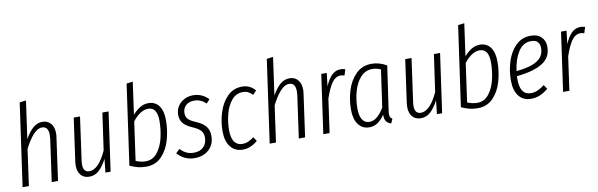

<svg xmlns="http://www.w3.org/2000/svg" viewBox="-50 -1207 5242 1682"><g transform="rotate(-10 2571.5 -366.0)"><path d="M417 -414Q417 -398 414 -378L361 0H305L358 -376Q360 -389 360 -411Q360 -486 303 -486Q263 -486 223 -440.5Q183 -395 147 -322L102 0H46L150 -736L207 -743L160 -408Q193 -467 230.5 -500.5Q268 -534 315 -534Q362 -534 389.5 -502Q417 -470 417 -414Z M537 -106Q537 -127 539 -138L593 -523H649L595 -135Q593 -124 593 -104Q593 -70 607 -53Q621 -36 647 -36Q729 -36 801 -193L848 -523H903L829 0H783L796 -121Q764 -59 727 -24Q690 11 639 11Q592 11 564.5 -20Q537 -51 537 -106Z M1385 -360Q1385 -272 1361 -187Q1337 -102 1283 -45.5Q1229 11 1144 11Q1107 11 1073.5 3Q1040 -5 1000 -23L1101 -736L1157 -743L1117 -456Q1151 -494 1185 -514Q1219 -534 1258 -534Q1318 -534 1351.5 -489Q1385 -444 1385 -360ZM1109 -398 1061 -55Q1107 -36 1148 -36Q1212 -36 1252.5 -87.5Q1293 -139 1310.5 -214.5Q1328 -290 1328 -365Q1328 -486 1247 -486Q1179 -486 1109 -398Z M1792 -475 1762 -442Q1737 -465 1712 -475.5Q1687 -486 1656 -486Q1611 -486 1583 -460.5Q1555 -435 1555 -391Q1555 -359 1574.5 -338.5Q1594 -318 1643 -298Q1701 -273 1727 -240Q1753 -207 1753 -156Q1753 -80 1703.5 -34.5Q1654 11 1576 11Q1484 11 1423 -59L1457 -92Q1482 -65 1510.5 -51Q1539 -37 1578 -37Q1632 -37 1663.5 -68.5Q1695 -100 1695 -153Q1695 -189 1675.5 -212Q1656 -235 1604 -258Q1547 -282 1522.5 -312Q1498 -342 1498 -389Q1498 -429 1518.5 -462Q1539 -495 1575 -514.5Q1611 -534 1656 -534Q1735 -534 1792 -475Z M2208 -480 2176 -446Q2156 -466 2136.5 -476Q2117 -486 2090 -486Q2030 -486 1990 -438Q1950 -390 1932 -319Q1914 -248 1914 -177Q1914 -107 1939 -73Q1964 -39 2009 -39Q2037 -39 2061 -49.5Q2085 -60 2113 -80L2137 -43Q2074 11 2005 11Q1935 11 1895.5 -39Q1856 -89 1856 -179Q1856 -262 1881.5 -344Q1907 -426 1960 -480Q2013 -534 2091 -534Q2127 -534 2155 -521Q2183 -508 2208 -480Z M2615 -414Q2615 -398 2612 -378L2559 0H2503L2556 -376Q2558 -389 2558 -411Q2558 -486 2501 -486Q2461 -486 2421 -440.5Q2381 -395 2345 -322L2300 0H2244L2348 -736L2405 -743L2358 -408Q2391 -467 2428.5 -500.5Q2466 -534 2513 -534Q2560 -534 2587.5 -502Q2615 -470 2615 -414Z M3010 -527 2993 -474Q2973 -480 2959 -480Q2914 -480 2881.5 -434.5Q2849 -389 2819 -299L2777 0H2721L2795 -523H2844L2830 -406Q2857 -469 2890 -501.5Q2923 -534 2970 -534Q2987 -534 3010 -527Z M3377 -496 3322 -114Q3318 -90 3318 -71Q3318 -55 3323 -45.5Q3328 -36 3341 -29L3323 11Q3294 2 3280 -18Q3266 -38 3267 -77Q3238 -35 3205 -12Q3172 11 3130 11Q3068 11 3032.5 -37Q2997 -85 2997 -170Q2997 -257 3023 -340.5Q3049 -424 3104.5 -479Q3160 -534 3244 -534Q3311 -534 3377 -496ZM3054 -170Q3054 -104 3076 -70Q3098 -36 3139 -36Q3176 -36 3208 -63Q3240 -90 3270 -140L3317 -471Q3279 -488 3242 -488Q3179 -488 3136.5 -440Q3094 -392 3074 -319Q3054 -246 3054 -170Z M3486 -106Q3486 -127 3488 -138L3542 -523H3598L3544 -135Q3542 -124 3542 -104Q3542 -70 3556 -53Q3570 -36 3596 -36Q3678 -36 3750 -193L3797 -523H3852L3778 0H3732L3745 -121Q3713 -59 3676 -24Q3639 11 3588 11Q3541 11 3513.5 -20Q3486 -51 3486 -106Z M4334 -360Q4334 -272 4310 -187Q4286 -102 4232 -45.5Q4178 11 4093 11Q4056 11 4022.5 3Q3989 -5 3949 -23L4050 -736L4106 -743L4066 -456Q4100 -494 4134 -514Q4168 -534 4207 -534Q4267 -534 4300.5 -489Q4334 -444 4334 -360ZM4058 -398 4010 -55Q4056 -36 4097 -36Q4161 -36 4201.5 -87.5Q4242 -139 4259.5 -214.5Q4277 -290 4277 -365Q4277 -486 4196 -486Q4128 -486 4058 -398Z M4480 -206Q4479 -197 4479 -179Q4479 -38 4575 -38Q4607 -38 4635.5 -50.5Q4664 -63 4697 -88L4722 -51Q4684 -20 4647.5 -4.5Q4611 11 4570 11Q4499 11 4460 -38.5Q4421 -88 4421 -178Q4421 -265 4447 -347Q4473 -429 4527 -481.5Q4581 -534 4659 -534Q4720 -534 4753.5 -500.5Q4787 -467 4787 -413Q4787 -316 4706 -268Q4625 -220 4480 -206ZM4484 -250Q4609 -262 4670 -300.5Q4731 -339 4731 -412Q4731 -448 4712.5 -467.5Q4694 -487 4655 -487Q4582 -487 4539 -418Q4496 -349 4484 -250Z M5143 -527 5126 -474Q5106 -480 5092 -480Q5047 -480 5014.5 -434.5Q4982 -389 4952 -299L4910 0H4854L4928 -523H4977L4963 -406Q4990 -469 5023 -501.5Q5056 -534 5103 -534Q5120 -534 5143 -527Z"/></g></svg>

Font: Fira Sans Extra Condensed Light
Style: Italic
Weight: 300
Width: 3
Italic angle: -8°
Designer: Carrois Corporate & Edenspiekermann AG
Foundry: Carrois Corporate GbR & Edenspiekermann AG
Version: Version 4.203